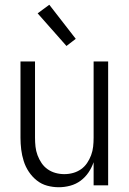

<svg xmlns="http://www.w3.org/2000/svg" viewBox="-20 -778 540 806"><path d="M227 8Q202 8 178 1.5Q154 -5 134.5 -20.5Q115 -36 101 -57Q87 -78 79.5 -102Q72 -126 69 -150.5Q66 -175 66 -200V-520H127V-200Q127 -181 129 -162.5Q131 -144 137.5 -126.5Q144 -109 154.5 -93.5Q165 -78 180 -67.5Q195 -57 213 -52Q231 -47 250 -47Q269 -47 287 -52Q305 -57 320 -67.5Q335 -78 345.5 -93.5Q356 -109 362.5 -126.5Q369 -144 371 -162.5Q373 -181 373 -200V-520H434V0H373V-97Q365 -74 351.5 -54Q338 -34 318.5 -19.5Q299 -5 275 1.5Q251 8 227 8ZM259 -585 138 -722 187 -758 298 -615Z"/></svg>

Font: Iosevka Term Curly Light
Style: Regular
Weight: 300
Designer: Belleve Invis
Foundry: Belleve Invis
Version: Version 32.3.0